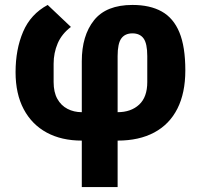

<svg xmlns="http://www.w3.org/2000/svg" viewBox="-20 -557 813 777"><path d="M311 200V12Q229 12 169 -20.5Q109 -53 76 -115Q43 -177 43 -265Q43 -357 73.5 -428.5Q104 -500 173 -537L267 -448Q230 -420 213.5 -381.5Q197 -343 197 -299V-225Q197 -184 212 -157Q227 -130 253 -116.5Q279 -103 311 -103V-309Q311 -413 360.5 -475Q410 -537 516 -537Q587 -537 634.5 -510.5Q682 -484 706 -426Q730 -368 730 -272Q730 -181 698 -117.5Q666 -54 604.5 -21Q543 12 456 12V200ZM456 -330V-103Q510 -103 543 -133.5Q576 -164 576 -225V-330Q576 -381 561 -401.5Q546 -422 516 -422Q486 -422 471 -401.5Q456 -381 456 -330Z"/></svg>

Font: IBM Plex Sans
Style: Bold
Weight: 700
Designer: Mike Abbink, Paul van der Laan, Pieter van Rosmalen
Foundry: Bold Monday
Version: Version 3.201